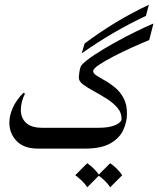

<svg xmlns="http://www.w3.org/2000/svg" viewBox="-20 -627 667 810"><path d="M293 0H141.1Q80.6 0 50 -32.2Q19.5 -64.5 19.5 -108.9Q19.5 -140.1 34.4 -173.1Q49.3 -206.1 79.1 -235.8L85.4 -231.9Q76.2 -213.9 72 -196.3Q67.9 -178.7 67.9 -163.1Q67.9 -129.4 90.1 -108.6Q112.3 -87.9 158.2 -87.9H293Q301.8 -87.9 306.9 -75.7Q312 -63.5 312 -47.9Q312 -30.8 307.4 -15.4Q302.7 0 293 0ZM627.4 -527.8 609.4 -458Q578.1 -445.3 537.6 -427Q497.1 -408.7 459.7 -389.4Q422.4 -370.1 397.7 -353.5Q373 -336.9 373 -327.1Q373 -317.4 387.5 -308.1Q401.9 -298.8 423.3 -286.9Q444.8 -274.9 466.1 -257.1Q487.3 -239.3 501.7 -212.4Q516.1 -185.5 515.6 -146Q515.6 -112.8 500.2 -78.9Q484.9 -44.9 446.3 -22.5Q407.7 0 336.9 0H290.5Q278.3 0 272.5 -13.4Q266.6 -26.9 266.6 -43.9Q266.6 -61 272.5 -74.5Q278.3 -87.9 290.5 -87.9H396Q441.4 -87.9 466.8 -99.4Q492.2 -110.8 492.7 -123.5Q493.7 -150.9 475.6 -172.1Q457.5 -193.4 430.4 -210.4Q403.3 -227.5 376.2 -242.2Q349.1 -256.8 330.8 -270.5Q312.5 -284.2 312.5 -299.3Q312.5 -306.2 315.4 -325.9Q318.4 -345.7 325.2 -353.5Q341.3 -371.1 378.7 -395.8Q416 -420.4 462.6 -446.3Q509.3 -472.2 553.5 -493.9Q597.7 -515.6 627.4 -527.8ZM324.7 -401.9 336.9 -443.4Q403.8 -493.2 469.2 -532.7Q534.7 -572.3 607.9 -606.9L595.7 -560.1Q522.5 -525.4 456.5 -486.8Q390.6 -448.2 324.7 -401.9ZM348.1 61.5Q379.4 83.5 398.9 112.3L348.1 163.1Q338.4 147.9 325.4 135.5Q312.5 123 297.4 112.3ZM444.8 61.5Q476.1 83.5 495.6 112.3L444.8 163.1Q435.1 147.9 422.1 135.5Q409.2 123 394 112.3Z"/></svg>

Font: Lateef
Style: Regular
Weight: 400
Designer: SIL International
Foundry: SIL International
Version: Version 4.200